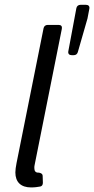

<svg xmlns="http://www.w3.org/2000/svg" viewBox="-20 -781 398 811"><path d="M302.7 -747.1 268.6 -564.5C266.6 -553.7 272.5 -547.9 283.2 -547.9H291C299.8 -547.9 305.7 -551.8 308.6 -560.5L349.6 -703.1L357.4 -744.1C359.4 -754.9 353.5 -760.7 342.8 -760.7H320.3C311.5 -760.7 304.7 -755.9 302.7 -747.1ZM111.3 10.7C127 10.7 139.6 8.8 150.4 6.8C158.2 4.9 161.1 -1 161.1 -9.8L160.2 -38.1C160.2 -49.8 145.5 -51.8 142.6 -51.8C142.6 -51.8 141.6 -51.8 141.6 -51.8C130.9 -51.8 125 -57.6 125 -71.3C125 -75.2 125 -81.1 127 -87.9L241.2 -659.2C243.2 -669.9 238.3 -675.8 227.5 -675.8H181.6C172.9 -675.8 166 -670.9 164.1 -662.1L49.8 -91.8C46.9 -76.2 44.9 -63.5 44.9 -52.7C44.9 -11.7 68.4 10.7 111.3 10.7Z"/></svg>

Font: Ed Sans Neue
Style: Italic
Weight: 400
Italic angle: -11°
Designer: Stephen Hutchings
Version: Version 1.004;PS 001.004;hotconv 1.0.88;makeotf.lib2.5.64775